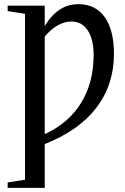

<svg xmlns="http://www.w3.org/2000/svg" viewBox="-20 -682 600 918"><path d="M193.8 216.3H16.6V190.4L99.6 177.2V-616.2L16.6 -628.9V-654.8H193.8V-557.6Q257.3 -662.1 354 -662.1Q437 -662.1 481 -599.9Q524.9 -537.6 524.9 -424.8Q524.9 -277.3 441.2 -167.5Q357.4 -57.6 193.8 6.8ZM193.8 -40.5Q309.1 -93.8 368.4 -190.9Q427.7 -288.1 427.7 -419.4Q427.7 -493.2 399.9 -536.1Q372.1 -579.1 321.3 -579.1Q255.4 -579.1 193.8 -507.3Z"/></svg>

Font: Tinos
Style: Regular
Weight: 400
Designer: Steve Matteson
Foundry: Monotype Imaging Inc.
Version: Version 1.23